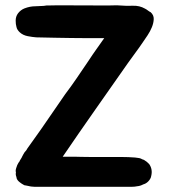

<svg xmlns="http://www.w3.org/2000/svg" viewBox="-20 -635 649 735"><path d="M528 -475Q514 -454 499 -434Q484 -414 470 -394Q407 -304 344.5 -215Q282 -126 220 -35Q235 -35 243 -35Q251 -35 256.5 -35Q262 -35 269 -35Q276 -35 290 -34.5Q304 -34 328.5 -34Q353 -34 394 -34Q420 -34 445.5 -34Q471 -34 497 -32Q502 -31 508 -30.5Q514 -30 519 -28L525 -25Q525 -25 531 -23Q543 -16 551 -7Q565 13 559 38Q558 45 554.5 50.5Q551 56 547 60Q539 68 528 71Q517 77 505 78Q500 79 495.5 79.5Q491 80 486 80H123Q117 80 111 80Q105 80 99 79Q96 78 93.5 78Q91 78 89 77Q85 76 81.5 75.5Q78 75 73 74Q62 68 56 63Q44 54 43 44V43Q41 38 40.5 34Q40 30 41 24Q41 23 40.5 22.5Q40 22 40 20Q40 14 42 8.5Q44 3 46 -3Q48 -6 49.5 -9.5Q51 -13 54 -16Q56 -21 59.5 -26Q63 -31 65 -36Q67 -40 69.5 -44.5Q72 -49 74 -52Q78 -56 80.5 -59.5Q83 -63 85 -67L137 -140L230 -275Q252 -304 273.5 -335.5Q295 -367 318 -401Q335 -427 349 -446.5Q363 -466 379 -489Q344 -489 313.5 -489Q283 -489 253 -489.5Q223 -490 190.5 -490.5Q158 -491 119 -492Q105 -493 86.5 -496.5Q68 -500 56 -511Q45 -521 43 -532Q40 -542 40 -556Q40 -572 49 -584Q59 -597 74 -603Q95 -611 115 -611Q126 -612 137 -612Q148 -612 158 -614H163Q192 -615 249.5 -614.5Q307 -614 394 -614Q405 -614 417 -614.5Q429 -615 440 -614Q463 -612 488.5 -613Q514 -614 535 -602Q541 -599 546 -595Q551 -591 557 -588Q569 -577 568.5 -562Q568 -547 561.5 -531Q555 -515 545 -500Q535 -485 528 -475Z"/></svg>

Font: BM JUA
Style: Regular
Weight: 400
Designer: BONGJIN KIM, JAEHYUN KEUM, JUHEE TAE
Foundry: WOOWA BROTHERS Corporation.
Version: Version 1.100